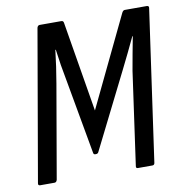

<svg xmlns="http://www.w3.org/2000/svg" viewBox="-75 -726 754 796"><g transform="rotate(-10 301.5 -327.5)"><path d="M31 0Q21 0 23 -10L133 -645Q136 -655 144 -655H235Q244 -655 245 -645L308 -266L490 -645Q495 -655 502 -655H594Q605 -655 603 -645L513 -10Q512 0 503 0H442Q433 0 435 -10L490 -401Q496 -434 502.5 -470.5Q509 -507 516 -542H514Q499 -510 483 -477Q467 -444 450 -410L292 -94Q289 -87 281 -87H278Q271 -87 270 -94L213 -412Q207 -442 201.5 -476Q196 -510 192 -542H190Q186 -508 181 -472.5Q176 -437 170 -403L102 -10Q99 0 91 0Z"/></g></svg>

Font: Sofia Sans Condensed Medium
Style: Italic
Weight: 500
Italic angle: -9°
Designer: Botio Nikoltchev, Ani Petrova
Foundry: lettersoup
Version: Version 4.101; ttfautohint (v1.8.4.7-5d5b)